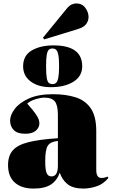

<svg xmlns="http://www.w3.org/2000/svg" viewBox="-20 -1087 667 1121"><path d="M176 14Q106 14 66.5 -21Q27 -56 27 -123Q27 -178 55 -209.5Q83 -241 146.5 -257Q210 -273 318 -280V-416Q318 -472 300.5 -494.5Q283 -517 239 -517Q217 -517 185.5 -507Q154 -497 139 -482Q172 -445 187 -423.5Q202 -402 206 -389.5Q210 -377 210 -367Q210 -342 189 -324Q168 -306 128 -306Q81 -306 60 -328Q39 -350 39 -383Q39 -415 66 -451Q93 -487 148.5 -512Q204 -537 289 -537Q364 -537 421 -519Q478 -501 510 -454.5Q542 -408 542 -322V-95Q542 -48 572 -48Q591 -48 608 -56L613 -48Q582 -11 542 1.5Q502 14 468 14Q406 14 374 -12Q342 -38 329 -79Q313 -33 277 -9.5Q241 14 176 14ZM280 -57Q300 -57 309 -73.5Q318 -90 318 -118V-264Q274 -260 259 -236Q244 -212 244 -147Q244 -95 252.5 -76Q261 -57 280 -57ZM277 -578Q204 -578 159.5 -611Q115 -644 115 -700Q115 -763 165.5 -792.5Q216 -822 292 -822Q460 -822 460 -700Q460 -642 409 -610Q358 -578 277 -578ZM287 -596Q299 -596 307.5 -603.5Q316 -611 320.5 -634Q325 -657 325 -701Q325 -747 320 -769Q315 -791 306.5 -797.5Q298 -804 286 -804Q273 -804 265 -796.5Q257 -789 253 -767Q249 -745 249 -701Q249 -654 253 -631.5Q257 -609 265.5 -602.5Q274 -596 287 -596ZM238 -857 231 -867 370 -1037Q384 -1054 398 -1060.5Q412 -1067 425 -1067Q459 -1067 478 -1041.5Q497 -1016 497 -988Q497 -966 483.5 -947Q470 -928 434 -917Z"/></svg>

Font: Display Black
Style: Regular
Weight: 900
Designer: Latin by Veronika Burian and Jose Scaglione. Greek by Irene Vlachou. Cyrillic by Vera Evstafieva.
Foundry: TypeTogether
Version: Version 3.002